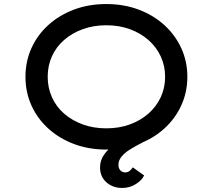

<svg xmlns="http://www.w3.org/2000/svg" viewBox="-20 -730 1052 950"><path d="M584 200Q538 200 506.5 172Q475 144 475 98Q475 63 495.5 34.5Q516 6 548.5 -17.5Q581 -41 617.5 -58.5Q654 -76 685 -89L710 -38Q691 -28 667 -15.5Q643 -3 619.5 12Q596 27 581 45.5Q566 64 566 85Q566 102 575 112.5Q584 123 600 123Q612 123 621 116Q630 109 637 98L693 138Q684 160 653.5 180Q623 200 584 200ZM506 10Q419 10 346 -17.5Q273 -45 219 -94Q165 -143 135.5 -208.5Q106 -274 106 -350Q106 -426 135.5 -491.5Q165 -557 219 -606Q273 -655 346 -682.5Q419 -710 506 -710Q593 -710 666 -682.5Q739 -655 793 -606Q847 -557 877 -491.5Q907 -426 907 -350Q907 -274 877 -208.5Q847 -143 793 -94Q739 -45 666 -17.5Q593 10 506 10ZM506 -95Q570 -95 623 -114.5Q676 -134 715 -168.5Q754 -203 775.5 -249.5Q797 -296 797 -350Q797 -404 775.5 -450.5Q754 -497 715 -531.5Q676 -566 623 -585.5Q570 -605 506 -605Q442 -605 389 -585.5Q336 -566 297 -532Q258 -498 237 -451.5Q216 -405 216 -350Q216 -296 237 -249Q258 -202 297 -168Q336 -134 389 -114.5Q442 -95 506 -95Z"/></svg>

Font: Lexend Peta
Style: Regular
Weight: 400
Designer: Bonnie Shaver-Troup, Thomas Jockin
Foundry: Lexend
Version: Version 1.007